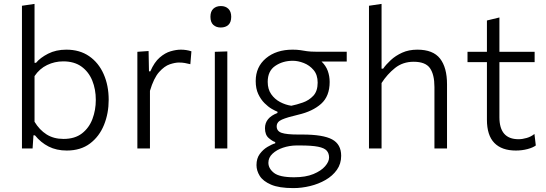

<svg xmlns="http://www.w3.org/2000/svg" viewBox="-20 -761 2796 984"><path d="M322 10.5Q269.5 10.5 229.2 -10Q189 -30.5 159 -67.5H151.5L147 0H92.5V-731.5L157 -741V-439H164.5Q186 -465 226.5 -485.8Q267 -506.5 320 -506.5Q388.5 -506.5 437 -473Q485.5 -439.5 511.2 -381.2Q537 -323 537 -249.5Q537 -180 513 -120.8Q489 -61.5 441.2 -25.5Q393.5 10.5 322 10.5ZM305.5 -49Q363.5 -49 400 -77.2Q436.5 -105.5 453.8 -151.2Q471 -197 471 -249Q471 -303.5 452.8 -348.2Q434.5 -393 397.5 -419.8Q360.5 -446.5 304 -446.5Q260.5 -446.5 221.5 -427.8Q182.5 -409 157 -371V-137Q182 -95.5 218.5 -72.2Q255 -49 305.5 -49Z M684 0V-495.5L741.5 -499.5L743.5 -395.5H750.5Q771 -442.5 798.5 -466.2Q826 -490 854.5 -498.2Q883 -506.5 906.5 -506.5Q935.5 -506.5 961 -498L955.5 -432Q939.5 -436 926.8 -438.2Q914 -440.5 896.5 -440.5Q877.5 -440.5 850.2 -431.5Q823 -422.5 795.5 -391.8Q768 -361 748.5 -295.5V0Z M1081 0V-495.5L1145 -497.5V0ZM1111 -620Q1088 -620 1073.2 -633.5Q1058.5 -647 1058.5 -675Q1058.5 -702.5 1073.2 -716.2Q1088 -730 1112 -730Q1136 -730 1150.5 -715.8Q1165 -701.5 1165 -675Q1165 -647 1150.5 -633.5Q1136 -620 1111 -620Z M1483.5 203Q1410 203 1369 185.2Q1328 167.5 1311.2 140.5Q1294.5 113.5 1294.5 85Q1294.5 51 1311.2 28.2Q1328 5.5 1350.5 -8Q1373 -21.5 1390.5 -26.5V-33Q1377.5 -36.5 1357.8 -53Q1338 -69.5 1338 -104Q1338 -157.5 1402 -182V-188.5Q1391 -192.5 1372.8 -203Q1354.5 -213.5 1335.5 -232.5Q1316.5 -251.5 1303.5 -279.2Q1290.5 -307 1290.5 -345.5Q1290.5 -418.5 1343.2 -462.5Q1396 -506.5 1479.5 -506.5Q1502 -506.5 1519 -504Q1536 -501 1554 -498.5Q1572 -496 1598 -496H1757V-445.5H1628Q1650 -424.5 1659.8 -397.8Q1669.5 -371 1669.5 -341Q1669.5 -268 1625.8 -229Q1582 -190 1508 -173Q1452 -160 1425 -148.2Q1398 -136.5 1398 -113.5Q1398 -89 1423.2 -80.2Q1448.5 -71.5 1508 -71.5H1530Q1636 -71.5 1682.2 -46.5Q1728.5 -21.5 1728.5 37.5Q1728.5 78.5 1706.5 109.5Q1684.5 140.5 1648.5 161.2Q1612.5 182 1569.2 192.5Q1526 203 1483.5 203ZM1473 -219Q1500.5 -224.5 1532 -235.5Q1563.5 -246.5 1585.8 -270.2Q1608 -294 1608 -337.5Q1608 -377.5 1587.2 -402Q1566.5 -426.5 1537 -438Q1507.5 -449.5 1480.5 -449.5Q1429 -449.5 1390.5 -423.2Q1352 -397 1352 -341.5Q1352 -304 1369.8 -278.5Q1387.5 -253 1415.2 -238.2Q1443 -223.5 1473 -219ZM1487.5 147.5Q1546.5 147.5 1586.2 131Q1626 114.5 1646.2 91Q1666.5 67.5 1666.5 46.5Q1666.5 25 1654.5 11.2Q1642.5 -2.5 1610.5 -9Q1578.5 -15.5 1518 -15.5H1498.5Q1463 -15 1430.2 -4Q1397.5 7 1376.5 26.8Q1355.5 46.5 1355.5 73Q1355.5 102.5 1384 125Q1412.5 147.5 1487.5 147.5Z M1871 0V-731.5L1935.5 -741V-409H1943.5Q1958.5 -430.5 1982.8 -453Q2007 -475.5 2041 -491Q2075 -506.5 2119 -506.5Q2199.5 -506.5 2235.2 -460.8Q2271 -415 2271 -329V0H2206.5V-315Q2206.5 -379 2183.5 -411.8Q2160.5 -444.5 2100 -444.5Q2044.5 -444.5 2004.5 -412.5Q1964.5 -380.5 1935.5 -335.5V0Z M2623.5 10.5Q2551.5 10.5 2513.5 -28.5Q2475.5 -67.5 2475.5 -147.5V-442.5H2376V-495.5H2475.5V-656L2539.5 -671.5V-495.5H2720V-442.5H2539.5V-160Q2539.5 -47.5 2637.5 -47.5Q2657 -47.5 2679.5 -54Q2702 -60.5 2719 -74.5L2726 -15.5Q2711.5 -4.5 2683.5 3Q2655.5 10.5 2623.5 10.5Z"/></svg>

Font: Heraclito Light
Style: Regular
Weight: 300
Designer: Kostas Bartsokas (font) & Cristiano Sobral (main changes)
Foundry: Kostas Bartsokas (font) & Cristiano Sobral (main changes)
Version: Version 1.00;July 8, 2020;FontCreator 13.0.0.2655 64-bit